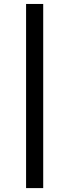

<svg xmlns="http://www.w3.org/2000/svg" viewBox="-20 -755 352 974"><path d="M112.3 199.2V-734.9H199.2V199.2Z"/></svg>

Font: Monda
Style: Regular
Weight: 400
Designer: Vernon Adams
Foundry: Vernon Adams
Version: Version 2.100; ttfautohint (v1.8.3)